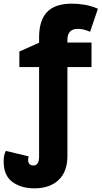

<svg xmlns="http://www.w3.org/2000/svg" viewBox="-36 -786 556 1051"><path d="M152 245Q80 245 32 210Q-16 175 -16 97Q-16 62 -4 40L121 70Q118 79 118 91Q118 104 125.5 112Q133 120 146 120Q178 120 178 71V-419H70V-504L178 -552V-582Q178 -674 221.5 -720Q265 -766 358 -766Q391 -766 427.5 -760Q464 -754 500 -738L457 -612Q437 -621 421 -624.5Q405 -628 390 -628Q333 -628 333 -568V-553H465V-419H333V68Q333 154 284.5 199.5Q236 245 152 245Z"/></svg>

Font: Noto Sans Mono ExtraCondensed Black
Style: Regular
Weight: 900
Width: 2
Designer: Monotype Design Team
Foundry: Monotype Imaging Inc.
Version: Version 2.014